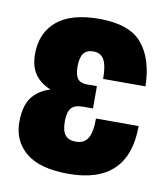

<svg xmlns="http://www.w3.org/2000/svg" viewBox="-64 -552 536 617"><g transform="rotate(10 204.0 -243.0)"><path d="M199.7 11.2Q296.9 11.2 346.2 -36.4Q395.5 -84 395.5 -179.2H256.3Q256.8 -136.2 244.9 -115.5Q232.9 -94.7 205.1 -94.7Q182.1 -94.7 170.7 -108.2Q159.2 -121.6 159.2 -153.8Q159.2 -182.6 170.2 -196Q181.2 -209.5 209 -209.5H241.2V-282.2H209Q187 -282.2 178 -294.4Q168.9 -306.6 168.9 -333.5Q168.9 -363.3 179.2 -376.7Q189.5 -390.1 210.4 -390.1Q235.8 -390.1 246.3 -370.6Q256.8 -351.1 256.8 -308.6H395Q393.1 -397.9 351.8 -447.3Q310.5 -496.6 211.4 -496.6Q120.1 -496.6 73.7 -457.5Q27.3 -418.5 27.3 -349.1Q27.3 -303.2 51.3 -276.1Q75.2 -249 117.7 -238.8V-249Q77.1 -246.1 46.4 -217.3Q15.6 -188.5 15.6 -126Q15.6 -63.5 61 -26.1Q106.4 11.2 199.7 11.2Z"/></g></svg>

Font: Roboto Flex
Style: wght 700 wdth 25 opsz 34 GRAD 0.00 slnt 0.00 XTRA 468 XOPQ 96 YOPQ 79 YTLC 514 YTUC 712 YTAS 750 YTDE -203.00 YTFI 738
Weight: 700
Width: 1
Designer: Berlow after Robertson
Foundry: Google
Version: Version 3.100